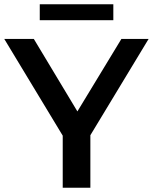

<svg xmlns="http://www.w3.org/2000/svg" viewBox="-29 -883 719 903"><path d="M266 0V-245L-9 -700H130L335 -359L542 -700H670L396 -247V0ZM158 -788V-863H504V-788Z"/></svg>

Font: Montserrat Thin SemiBold
Style: Regular
Weight: 600
Version: Version 9.000